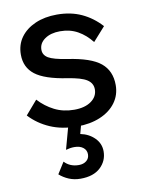

<svg xmlns="http://www.w3.org/2000/svg" viewBox="-86 -574 674 893"><g transform="rotate(-10 250.5 -127.5)"><path d="M26 -75 82 -140Q114 -105 155.5 -84Q197 -63 249 -63Q299 -63 329 -84.5Q359 -106 359 -140Q359 -169 333 -186Q307 -203 242 -213Q137 -229 92.5 -263.5Q48 -298 48 -358Q48 -405 73 -439.5Q98 -474 142.5 -493.5Q187 -513 245 -513Q310 -513 361 -489.5Q412 -466 452 -422L394 -357Q366 -393 329.5 -413.5Q293 -434 246 -434Q202 -434 174 -414.5Q146 -395 146 -364Q146 -339 169.5 -325Q193 -311 257 -301Q367 -285 412.5 -247.5Q458 -210 458 -143Q458 -96 431.5 -60Q405 -24 357.5 -4Q310 16 248 16Q177 16 121.5 -8Q66 -32 26 -75ZM123 220 157 166Q183 194 225 194Q247 194 261 182.5Q275 171 275 152Q275 132 259.5 120Q244 108 218 108Q199 108 178 114L212 -10H273L256 53Q296 61 322.5 87.5Q349 114 349 151Q349 196 316 227Q283 258 222 258Q192 258 167 247.5Q142 237 123 220Z"/></g></svg>

Font: Wix Madefor Text Medium
Style: Regular
Weight: 500
Designer: Dalton Maag Ltd
Foundry: Dalton Maag Ltd
Version: Version 3.100